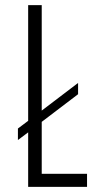

<svg xmlns="http://www.w3.org/2000/svg" viewBox="-20 -730 426 750"><path d="M50 -183 90 -213V0H320V-51H143V-254L285 -362V-406L143 -298V-710H90V-258L50 -228Z"/></svg>

Font: Grotesk 01 Extrafine
Style: Bold
Weight: 400
Designer: Frank Adebiaye, contributions by Jérémy Landes, Ariel Martín Pérez
Foundry: Velvetyne Type Foundry
Version: Version 3.000;Glyphs 3.1.2 (3150)